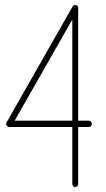

<svg xmlns="http://www.w3.org/2000/svg" viewBox="-20 -768 432 786"><path d="M18 -248H276V-15C276 -8 281 -2 288 -2C295 -2 300 -8 300 -15V-248H344C351 -248 356 -254 356 -261C356 -268 351 -274 344 -274H300V-735C300 -741 297 -746 291 -747C285 -749 280 -746 277 -741L7 -267C5 -263 5 -259 7 -255C10 -251 13 -248 18 -248ZM276 -274H40L276 -688Z"/></svg>

Font: LS
Style: Light
Weight: 300
Designer: BSozoo
Foundry: BSozoo
Version: Version 001.000